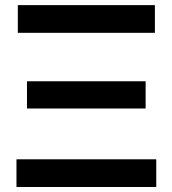

<svg xmlns="http://www.w3.org/2000/svg" viewBox="-20 -748 690 768"><path d="M45.9 0V-110.8H605V0ZM87.9 -314V-422.9H562.5V-314ZM51.3 -616.7V-727.5H599.6V-616.7Z"/></svg>

Font: Inter 24pt SemiBold
Style: Regular
Weight: 600
Designer: Rasmus Andersson
Foundry: rsms
Version: Version 4.001;git-66647c0bb